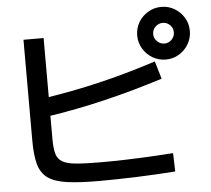

<svg xmlns="http://www.w3.org/2000/svg" viewBox="-59 -919 1117 1017"><g transform="rotate(-5 500.0 -410.0)"><path d="M425 35Q320 35 254.5 25.5Q189 16 154 -10Q119 -36 106 -84Q93 -132 93 -210V-745H200V-208Q200 -159 208 -130Q216 -101 240.5 -86.5Q265 -72 314.5 -67.5Q364 -63 447 -63Q510 -63 578 -65Q646 -67 711 -70.5Q776 -74 830 -78L833 20Q790 23 738 26Q686 29 631 31Q576 33 523 34Q470 35 425 35ZM162 -425Q248 -438 323.5 -452.5Q399 -467 471 -484Q543 -501 617.5 -522Q692 -543 776 -570L804 -476Q647 -426 495 -389.5Q343 -353 178 -328ZM835 -575Q797 -575 765 -594Q733 -613 714 -645Q695 -677 695 -715Q695 -754 714 -785.5Q733 -817 765 -836Q797 -855 835 -855Q874 -855 905.5 -836Q937 -817 956 -785.5Q975 -754 975 -715Q975 -677 956 -645Q937 -613 905.5 -594Q874 -575 835 -575ZM835 -660Q858 -660 874 -676.5Q890 -693 890 -715Q890 -738 874 -754Q858 -770 835 -770Q813 -770 796.5 -754Q780 -738 780 -715Q780 -693 796.5 -676.5Q813 -660 835 -660Z"/></g></svg>

Font: M PLUS 1 Medium
Style: Regular
Weight: 500
Designer: Coji Morishita
Foundry: UNDERFOREST DESIGN
Version: Version 1.001